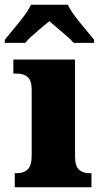

<svg xmlns="http://www.w3.org/2000/svg" viewBox="-51 -786 424 806"><path d="M11 0V-59H22Q49 -59 65.5 -75Q82 -91 82 -133V-410Q82 -448 65 -462.5Q48 -477 22 -477H5V-536H264V-130Q264 -89 280.5 -74Q297 -59 323 -59H333V0ZM-31 -619Q-16 -638 6 -664Q28 -690 48.5 -717Q69 -744 79 -766H234Q244 -744 264.5 -717Q285 -690 307 -664Q329 -638 344 -619V-606H258Q250 -616 231 -633Q212 -650 191 -667.5Q170 -685 156 -697Q141 -685 121 -668Q101 -651 82.5 -634.5Q64 -618 55 -606H-31Z"/></svg>

Font: Noto Serif Hebrew SemiCondensed Black
Style: Regular
Weight: 900
Width: 4
Designer: Monotype Design Team
Foundry: Monotype Imaging Inc.
Version: Version 2.004; ttfautohint (v1.8.4.7-5d5b)